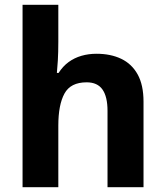

<svg xmlns="http://www.w3.org/2000/svg" viewBox="-20 -780 689 800"><path d="M223 -606Q223 -562 221 -528.5Q219 -495 217 -476H224Q242 -504 266 -521.5Q290 -539 319.5 -547.5Q349 -556 382 -556Q441 -556 485 -535Q529 -514 553.5 -470Q578 -426 578 -356V0H428V-318Q428 -377 407 -407Q386 -437 341 -437Q274 -437 248.5 -390Q223 -343 223 -257V0H74V-760H223Z"/></svg>

Font: Noto Sans Syriac Eastern
Style: Bold
Weight: 700
Designer: Patrick Giasson and the Monotype Design Team
Foundry: Monotype Imaging Inc.
Version: Version 3.001